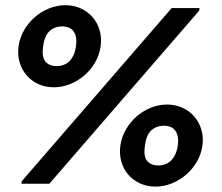

<svg xmlns="http://www.w3.org/2000/svg" viewBox="-20 -691 834 722"><path d="M625.5 -660.6H730.5L729 -650.9L165.5 0H60.5L62 -9.8ZM49.8 -517.1Q54.2 -548.8 70.3 -576.9Q86.4 -605 110.4 -626Q134.3 -647 164.1 -659.2Q193.8 -671.4 226.1 -671.4Q257.8 -671.4 284.2 -659.2Q310.5 -647 328.6 -626Q346.7 -605 354.7 -576.9Q362.8 -548.8 358.4 -517.1Q354 -484.9 337.9 -456.8Q321.8 -428.7 297.9 -408Q273.9 -387.2 244.1 -375Q214.4 -362.8 182.6 -362.8Q150.4 -362.8 124 -375Q97.7 -387.2 79.8 -408Q62 -428.7 53.7 -456.8Q45.4 -484.9 49.8 -517.1ZM142.1 -517.1Q136.7 -476.6 150.9 -459.5Q165 -442.4 193.8 -442.4Q206.1 -442.4 218 -446.5Q230 -450.7 239.5 -459.5Q249 -468.3 255.9 -482.4Q262.7 -496.6 265.6 -517.1Q268.6 -537.6 265.6 -551.8Q262.7 -565.9 255.6 -574.7Q248.5 -583.5 237.8 -587.6Q227.1 -591.8 214.8 -591.8Q186 -591.8 167 -574.7Q147.9 -557.6 142.1 -517.1ZM432.6 -143.6Q437 -175.3 453.1 -203.4Q469.2 -231.4 492.9 -252.4Q516.6 -273.4 546.4 -285.6Q576.2 -297.9 608.4 -297.9Q640.1 -297.9 666.5 -285.6Q692.9 -273.4 710.9 -252.4Q729 -231.4 737.3 -203.4Q745.6 -175.3 741.2 -143.6Q736.8 -111.3 720.5 -83.3Q704.1 -55.2 680.2 -34.4Q656.2 -13.7 626.5 -1.5Q596.7 10.7 564.9 10.7Q532.7 10.7 506.3 -1.5Q480 -13.7 462.2 -34.4Q444.3 -55.2 436.3 -83.3Q428.2 -111.3 432.6 -143.6ZM524.9 -143.6Q519 -103 533.2 -85.9Q547.4 -68.8 576.2 -68.8Q588.4 -68.8 600.3 -73Q612.3 -77.1 621.8 -85.9Q631.3 -94.7 638.4 -108.9Q645.5 -123 648.4 -143.6Q651.4 -164.1 648.2 -178.2Q645 -192.4 637.9 -201.2Q630.9 -210 620.1 -214.1Q609.4 -218.3 597.2 -218.3Q568.4 -218.3 549.3 -201.2Q530.3 -184.1 524.9 -143.6Z"/></svg>

Font: Noticia Text
Style: Bold Italic
Weight: 700
Italic angle: -8°
Designer: JM Sole
Foundry: JM Sole
Version: Version 1.003